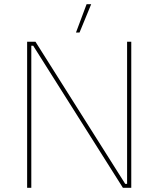

<svg xmlns="http://www.w3.org/2000/svg" viewBox="-20 -900 759 920"><path d="M417 -880H395L344 -744H361ZM110 0H130V-681H139L569 0H609V-700H589V-19H580L150 -700H110Z"/></svg>

Font: Fixel Display Thin
Style: Regular
Weight: 100
Designer: AlfaBravo + MacPaw
Foundry: Kyrylo Tkachov, Marchela Mozhyna, Serhii Makarenko, Maria Weinstein, Zakhar Kryvoshyya
Version: Version 1.211